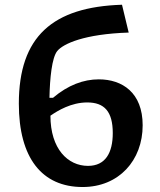

<svg xmlns="http://www.w3.org/2000/svg" viewBox="-20 -758 660 790"><path d="M57.5 -331.5C57.5 -107.5 153 11.5 320 11.5C469 11.5 567 -98 567 -242.5C567 -377 483 -431.5 386.5 -431.5C323.5 -431.5 260 -408 198 -355.5H183.5C185 -436 193.5 -520.5 215.5 -548C240 -578 326.5 -618 509.5 -624L482 -738.5C196.5 -729.5 57.5 -607.5 57.5 -331.5ZM187.5 -282C218 -303 273 -336.5 339 -336.5C409.5 -336.5 444 -299 444 -210.5C444 -129.5 414 -75.5 342 -75.5C259.5 -75.5 187.5 -145 187.5 -282Z"/></svg>

Font: Monaspace Argon SemiBold
Style: Regular
Weight: 600
Designer: Riley Cran & the Lettermatic Team
Foundry: Lettermatic
Version: Version 1.000 (Monaspace Argon)